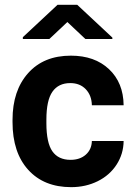

<svg xmlns="http://www.w3.org/2000/svg" viewBox="-20 -770 561 800"><path d="M273.9 -104Q313 -104 337.4 -125.5Q361.8 -147 362.8 -182.6H495.1Q494.6 -128.9 465.8 -84.2Q437 -39.6 387 -14.9Q336.9 9.8 276.4 9.8Q163.1 9.8 97.7 -62.3Q32.2 -134.3 32.2 -261.2V-270.5Q32.2 -392.6 97.2 -465.3Q162.1 -538.1 275.4 -538.1Q374.5 -538.1 434.3 -481.7Q494.1 -425.3 495.1 -331.5H362.8Q361.8 -372.6 337.4 -398.2Q313 -423.8 272.9 -423.8Q223.6 -423.8 198.5 -387.9Q173.3 -352.1 173.3 -271.5V-256.8Q173.3 -175.3 198.2 -139.6Q223.1 -104 273.9 -104ZM448.2 -613.3V-607.4H335.9L260.7 -678.2L185.5 -607.4H75.2V-615.2L219.7 -750H301.8Z"/></svg>

Font: SteelSelectRoboto
Style: Roboto-Bold
Weight: 700
Designer: Google
Version: Version 2.137; 2017